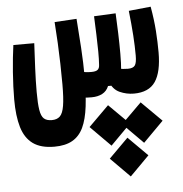

<svg xmlns="http://www.w3.org/2000/svg" viewBox="-48 -360 681 716"><g transform="rotate(-5 293.0 -2.0)"><path d="M139.2 174.3Q88.9 174.3 59.3 153.1Q29.8 131.8 17.3 89.8Q4.9 47.9 4.9 -14.2Q4.9 -60.5 9 -116.5Q13.2 -172.4 19.5 -216.8H97.7Q95.2 -170.9 93 -123.3Q90.8 -75.7 90.8 -34.7Q90.8 8.8 94.7 32.7Q98.6 56.6 108.9 65.7Q119.1 74.7 138.2 74.7Q157.7 74.7 168.7 64Q179.7 53.2 184.3 25.1Q189 -2.9 189 -55.2Q189 -92.3 188 -131.1Q187 -169.9 185.1 -209.7Q183.1 -249.5 180.2 -288.6L262.7 -293.5Q266.6 -244.6 270.3 -184.8Q273.9 -125 273.9 -81.5Q273.9 -14.2 268.1 34.4Q262.2 83 247.6 113.8Q232.9 144.5 206.5 159.4Q180.2 174.3 139.2 174.3ZM293.5 2.9Q275.4 2.9 265.1 1.5Q254.9 0 238.8 -2L251 -97.2Q270.5 -93.8 279.8 -92.5Q289.1 -91.3 300.3 -91.3Q317.4 -91.3 324.2 -96.9Q331.1 -102.5 331.5 -115.2Q333 -134.8 332.8 -164.6Q332.5 -194.3 331.3 -229Q330.1 -263.7 328.6 -297.4L409.7 -301.3Q411.6 -267.1 412.8 -227.1Q414.1 -187 414.1 -149.7Q414.1 -112.3 411.6 -86.9Q409.7 -65.9 404.8 -55.4Q399.9 -44.9 391.6 -33.7H357.9Q350.1 -14.6 333.3 -5.9Q316.4 2.9 293.5 2.9ZM451.7 2.9Q424.3 2.9 398.7 -8.5Q373 -20 360.8 -53.2L375 -104Q389.6 -99.1 403.6 -95.2Q417.5 -91.3 437.5 -91.3Q456.5 -91.3 463.6 -100.8Q470.7 -110.4 470.7 -137.7Q470.7 -172.4 468 -213.4Q465.3 -254.4 459.5 -306.2L542 -314.5Q550.8 -265.1 553.7 -222.9Q556.6 -180.7 556.6 -142.6Q556.6 -68.8 532.2 -33Q507.8 2.9 451.7 2.9ZM413.1 164.6 485.4 236.8 413.1 309.6 340.8 236.8ZM473.6 37.6 549.3 112.8 473.6 189 397.9 112.8ZM351.6 37.6 427.2 112.8 351.6 189 275.9 112.8Z"/></g></svg>

Font: Cascadia Code
Style: Regular
Weight: 400
Monospace: yes
Designer: Aaron Bell
Foundry: Saja Typeworks
Version: Version 2106.017